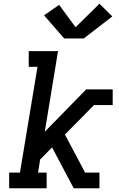

<svg xmlns="http://www.w3.org/2000/svg" viewBox="-20 -1009 640 1029"><path d="M29 0V-84H87L181 -651H134V-735H291L220 -303L442 -530H584V-446H484L328 -288L436 -84H513V0H375L259 -219L195 -154L184 -84H230V0ZM324 -803 216 -927 297 -983 385 -863 513 -989 582 -921 429 -803Z"/></svg>

Font: Iosevka Slab MdExObl
Style: Regular
Weight: 500
Width: 7
Italic angle: -9°
Monospace: yes
Designer: Belleve Invis
Foundry: Belleve Invis
Version: Version 11.1.1; ttfautohint (v1.8.3)